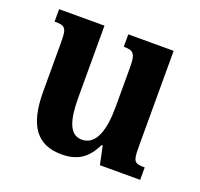

<svg xmlns="http://www.w3.org/2000/svg" viewBox="-95 -597 740 712"><g transform="rotate(20 275.0 -240.5)"><path d="M215 11C276 11 315 -13 343 -72H348L363 0H522V-49C481 -49 475 -55 475 -111V-492H296V-443C334 -443 344 -435 344 -379V-224C344 -133 324 -66 267 -66C218 -66 202 -120 202 -209V-492H23V-443C66 -443 72 -436 72 -378V-185C72 -49 119 11 215 11Z"/></g></svg>

Font: Noto Serif Armenian Condensed
Style: Bold
Weight: 700
Width: 3
Designer: Monotype Design Team
Foundry: Monotype Imaging Inc.
Version: Version 2.008